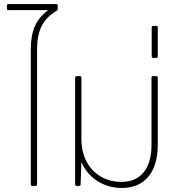

<svg xmlns="http://www.w3.org/2000/svg" viewBox="-20 -918 889 948"><path d="M257 -898Q265 -898 265 -890V-874Q265 -868 260 -865Q208 -834 185.5 -789Q163 -744 163 -674V-8Q163 0 155 0H140Q132 0 132 -8V-674Q132 -742 152 -788Q172 -834 218 -868H22Q14 -868 14 -876V-890Q14 -898 22 -898Z M382 -118 378 -8Q378 0 370 0H359Q351 0 351 -8V-534Q351 -542 359 -542H374Q382 -542 382 -534V-232Q382 -168 407.5 -120Q433 -72 478 -46Q523 -20 579 -20Q651 -20 689.5 -67.5Q728 -115 728 -203V-534Q728 -542 736 -542H751Q759 -542 759 -534V-203Q759 -102 712.5 -46Q666 10 582 10Q514 10 460.5 -24.5Q407 -59 382 -118Z M737 -632Q729 -632 729 -640V-782Q729 -790 737 -790H751Q759 -790 759 -782V-640Q759 -632 751 -632Z"/></svg>

Font: LINE Seed Sans TH App Thin
Style: Regular
Weight: 250
Designer: Dalton Maag Ltd | Thai characters by Cadson Demak Co.,Ltd.
Foundry: Dalton Maag Ltd
Version: Version 1.003